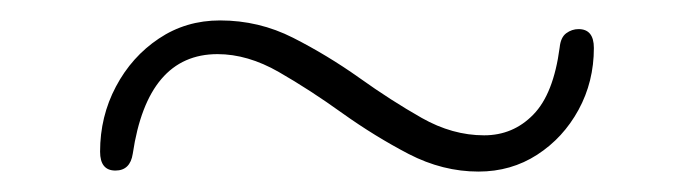

<svg xmlns="http://www.w3.org/2000/svg" viewBox="-20 -447 679 188"><path d="M448.5 -279Q413.5 -279 380.2 -296.2Q347 -313.5 315.2 -336.2Q283.5 -359 253 -376.5Q222.5 -394 193 -394Q124.5 -394 110 -296.5Q107.5 -280 93 -280Q78 -280 78 -298.5Q78 -333 93.5 -362.2Q109 -391.5 135.5 -409.2Q162 -427 195.5 -427Q233.5 -427 267 -410Q300.5 -393 331.8 -370.8Q363 -348.5 393 -331.5Q423 -314.5 454 -314.5Q482.5 -314.5 502.2 -334.8Q522 -355 528 -400.5Q529 -410.5 534.5 -414.5Q540 -418.5 546.5 -418.5Q561.5 -418.5 561.5 -400Q561.5 -367 546.5 -339.5Q531.5 -312 506 -295.5Q480.5 -279 448.5 -279Z"/></svg>

Font: Fraunces 9pt S050 Thin
Style: Regular
Weight: 100
Version: Version 1.000; ttfautohint (v1.8.3)